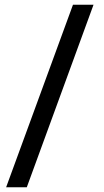

<svg xmlns="http://www.w3.org/2000/svg" viewBox="-20 -731 441 812"><path d="M375.5 -710.9H288.6L5.9 61H93.3Z"/></svg>

Font: Bert Sans Medium
Style: Regular
Weight: 500
Designer: Christian Robertson (Google), Cristiano Sobral
Foundry: Google, Cristiano Sobral
Version: Version 3.101